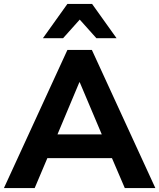

<svg xmlns="http://www.w3.org/2000/svg" viewBox="-30 -960 813 980"><path d="M-10 0 314 -705H439L763 0H607L523 -196L585 -153H168L230 -196L147 0ZM375 -540 247 -235 220 -274H533L506 -235L377 -540ZM189 -765 314 -940H440L565 -765H462L377 -860L292 -765Z"/></svg>

Font: Nunito Sans 12pt ExtraBold
Style: Regular
Weight: 800
Designer: Vernon Adams
Foundry: Vernon Adams
Version: Version 3.101;gftools[0.9.27]